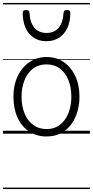

<svg xmlns="http://www.w3.org/2000/svg" viewBox="-20 -905 629 1300"><path d="M295 19Q227 19 176.5 -15Q126 -49 98.5 -109.5Q71 -170 71 -250Q71 -310 87.5 -359Q104 -408 134.5 -444Q165 -480 205.5 -499.5Q246 -519 295 -519Q361 -519 411 -485Q461 -451 489.5 -390.5Q518 -330 518 -250Q518 -203 507.5 -161.5Q497 -120 478 -87Q459 -54 432 -30Q405 -6 370.5 6.5Q336 19 295 19ZM295 -31Q334 -31 364.5 -46.5Q395 -62 417 -91.5Q439 -121 451 -161.5Q463 -202 463 -250Q463 -315 442.5 -364.5Q422 -414 384.5 -441.5Q347 -469 295 -469Q256 -469 225 -453.5Q194 -438 172 -408.5Q150 -379 138 -339Q126 -299 126 -250Q126 -186 146.5 -136.5Q167 -87 205 -59Q243 -31 295 -31ZM295 -626Q222 -626 178.5 -676Q135 -726 134 -816Q133 -826 138.5 -831.5Q144 -837 157 -837Q169 -837 174 -831.5Q179 -826 180 -816Q183 -753 212.5 -717.5Q242 -682 295 -682Q348 -682 377.5 -717.5Q407 -753 410 -816Q411 -826 415.5 -831.5Q420 -837 433 -837Q446 -837 451.5 -831.5Q457 -826 456 -816Q456 -757 435.5 -714.5Q415 -672 379 -649Q343 -626 295 -626ZM0 365H589V375H0ZM0 -20H589V0H0ZM0 -505H589V-500H0ZM0 -885H589V-875H0Z"/></svg>

Font: Playwrite GB J Guides
Style: Regular
Weight: 400
Designer: Veronika Burian, José Scaglione
Foundry: TypeTogether
Version: Version 1.003